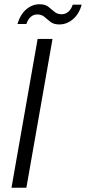

<svg xmlns="http://www.w3.org/2000/svg" viewBox="-20 -883 404 903"><path d="M34 0 157 -700H227L104 0ZM62 -770Q76 -816 104 -839.5Q132 -863 166 -863Q192 -863 207 -851.5Q222 -840 235.5 -828Q249 -816 271 -816Q287 -816 301 -827.5Q315 -839 322 -861H364Q352 -817 323 -792.5Q294 -768 259 -768Q233 -768 217.5 -780Q202 -792 189 -803.5Q176 -815 155 -815Q138 -815 125 -804Q112 -793 104 -770Z"/></svg>

Font: DM Sans 18pt Light
Style: Italic
Weight: 300
Italic angle: -10°
Designer: Colophon Foundry, Jonny Pinhorn
Foundry: Colophon Foundry
Version: Version 4.004;gftools[0.9.30]